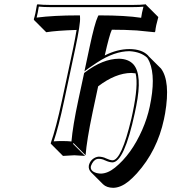

<svg xmlns="http://www.w3.org/2000/svg" viewBox="-20 -668 800 896"><path d="M612.8 -325.7Q603.5 -327.1 592.3 -327.6Q518.6 -326.7 438 -265.1L412.1 -143.6Q384.8 -13.7 379.4 56.6L323.2 0L320.3 2.9L377 59.6Q375 59.6 326.7 56.6Q326.7 56.6 273.9 59.6L217.3 2.9L216.8 0Q241.2 -68.8 269.5 -200.2L321.8 -444.8Q330.6 -486.8 337.4 -528.3Q244.6 -525.4 195.8 -517.6L139.2 -574.2L137.7 -578.1Q145.5 -601.6 152.3 -645L154.8 -647.9Q179.2 -645 213.9 -645H600.1Q636.2 -645 660.6 -647.9L662.1 -645L718.8 -588.4Q706.5 -545.4 704.6 -521.5L701.7 -517.6Q701.7 -517.6 618.2 -525.9Q564 -529.3 502 -529.3Q490.7 -506.3 468.8 -409.2Q527.3 -439 584.5 -439Q641.1 -438.5 669.9 -410.2Q672.9 -406.7 674.8 -404.3L731.4 -348.1Q775.9 -288.6 750.5 -138.7Q748 -124.5 745.1 -111.3Q713.9 35.2 618.7 141.1Q598.6 163.1 579.6 178.7Q543 208 508.3 208.5Q477.5 208 460.9 191.9L404.3 135.3Q392.1 121.6 394.5 105Q400.4 77.6 426.3 66.4Q434.1 63.5 440.4 63Q460 63.5 474.1 70.8Q493.2 79.6 504.9 80.1Q546.9 80.1 593.3 -115.2Q596.7 -129.9 599.1 -142.1Q626.5 -272.5 612.8 -325.7ZM331.5 -442.9 279.3 -197.8Q253.4 -75.2 230.5 -8.3Q248 -9.8 270 -9.8Q294.9 -9.8 313.5 -7.8Q319.3 -78.6 345.7 -202.1L372.6 -327.1L375.5 -329.6Q459.5 -393.6 535.6 -394Q579.6 -393.1 603 -367.2Q645 -319.3 615.7 -173.3Q613.3 -160.2 608.9 -140.1Q559.6 88.4 504.9 89.8Q489.3 89.4 469.7 80.1H469.2Q456.5 73.2 440.4 73.2Q421.4 73.2 409.2 95.7Q405.8 102.1 404.3 106.9Q399.4 129.9 429.7 139.2Q433.1 140.1 436 140.6Q443.8 142.1 451.7 142.1Q483.4 141.1 516.6 114.3Q593.3 52.2 643.6 -62Q667 -115.2 678.7 -169.9Q708 -306.6 677.7 -378.9Q672.4 -390.6 667 -398.4Q637.7 -425.8 584.5 -429.2Q514.2 -429.2 432.6 -376Q414.6 -364.3 395 -350.6L374 -335L397.9 -447.3Q421.9 -560.1 436.5 -590.3L439.5 -596.2H445.8Q564.5 -596.2 638.7 -585Q641.6 -606.9 649.4 -636.7Q626.5 -634.8 600.1 -634.8H213.9Q183.6 -634.8 161.1 -637.2Q156.2 -606 150.9 -585.9Q231.4 -596.2 343.8 -596.2H353L353.5 -586.9Q356 -557.6 331.5 -442.9Z"/></svg>

Font: Linux Biolinum Shadow O
Style: Italic
Weight: 400
Italic angle: -12°
Designer: Philipp H. Poll
Foundry: Philipp H. Poll
Version: Version 0.6.2